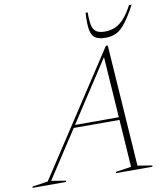

<svg xmlns="http://www.w3.org/2000/svg" viewBox="-171 -999 940 1080"><g transform="rotate(-10 299.0 -459.0)"><path d="M205.5 -291.5 210.5 -307H495.5L490.5 -291.5ZM529.5 -20.5 613 -7 611 0H402L404.5 -7L493 -20.5L449.5 -665H457L36.5 -20.5L120 -7L118 0H-73.5L-72 -7L17 -20.5L471.5 -715H482.5ZM481.5 -795Q513.5 -795 540.8 -807.2Q568 -819.5 592 -846.5Q616 -873.5 639.5 -918H654.5Q620 -854 593.2 -819.8Q566.5 -785.5 540 -772.8Q513.5 -760 479 -760Q441.5 -760 421 -772.8Q400.5 -785.5 394 -819.8Q387.5 -854 391.5 -918H403.5Q403 -870.5 409.2 -843.5Q415.5 -816.5 432.8 -805.8Q450 -795 481.5 -795Z"/></g></svg>

Font: Newsreader 60pt ExtraLight
Style: Italic
Weight: 250
Italic angle: -17°
Designer: Hugues Gentile
Foundry: Production Type
Version: Version 1.003